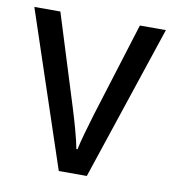

<svg xmlns="http://www.w3.org/2000/svg" viewBox="-66 -595 589 654"><g transform="rotate(10 228.5 -268.0)"><path d="M180 0 1 -536H91L190 -219Q200 -187 210.5 -149Q221 -111 226 -84H230Q234 -105 244.5 -142Q255 -179 265 -212L366 -536H456L277 0Z"/></g></svg>

Font: Noto Sans Gurmukhi SemiCondensed
Style: Regular
Weight: 400
Width: 4
Designer: Jelle Bosma - Monotype Design Team
Foundry: Monotype Imaging Inc.
Version: Version 2.004; ttfautohint (v1.8.4.7-5d5b)